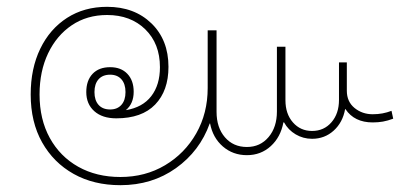

<svg xmlns="http://www.w3.org/2000/svg" viewBox="-20 -557 1220 563"><path d="M333 -14Q255 -14 196 -47Q137 -80 103.5 -139.5Q70 -199 70 -280Q70 -356 98 -414Q126 -472 176.5 -504.5Q227 -537 294 -537Q374 -537 424 -488.5Q474 -440 474 -361Q474 -291 435 -250.5Q396 -210 321 -210Q280 -210 256.5 -231Q233 -252 233 -287Q233 -321 251.5 -340.5Q270 -360 303 -360Q335 -360 353.5 -340.5Q372 -321 372 -288Q372 -253 349 -234Q398 -242 423.5 -275Q449 -308 449 -360Q449 -429 406 -471Q363 -513 294 -513Q235 -513 190.5 -483Q146 -453 121 -400.5Q96 -348 96 -280Q96 -207 126 -152.5Q156 -98 209.5 -68Q263 -38 333 -38Q406 -38 464 -72.5Q522 -107 555.5 -166Q589 -225 589 -299V-468H615V-229Q615 -183 639.5 -154.5Q664 -126 704 -126Q743 -126 767.5 -155Q792 -184 792 -230V-420H817V-263Q817 -223 839 -198Q861 -173 895 -173Q930 -173 952 -198.5Q974 -224 974 -264V-374H997V-291Q997 -259 1019.5 -240.5Q1042 -222 1073 -222Q1088 -222 1101.5 -224.5Q1115 -227 1128 -232L1133 -209Q1117 -203 1103 -200.5Q1089 -198 1073 -198Q1019 -198 993 -237H992Q985 -198 958.5 -174Q932 -150 895 -150Q869 -150 847 -163Q825 -176 813 -198H811Q803 -155 774 -128.5Q745 -102 704 -102Q663 -102 633.5 -127.5Q604 -153 596 -195H595Q566 -114 496 -64Q426 -14 333 -14ZM303 -236Q324 -236 336 -249.5Q348 -263 348 -287Q348 -311 336 -324.5Q324 -338 303 -338Q281 -338 269 -324.5Q257 -311 257 -287Q257 -263 269 -249.5Q281 -236 303 -236Z"/></svg>

Font: Noto Sans Lao Looped SemiCondensed Thin
Style: Regular
Weight: 100
Width: 4
Designer: Mark Frömberg, Ben Mitchell
Foundry: The Fontpad Ltd
Version: Version 1.002; ttfautohint (v1.8.4.7-5d5b)